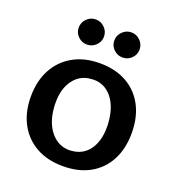

<svg xmlns="http://www.w3.org/2000/svg" viewBox="-141 -890 931 1014"><g transform="rotate(20 324.5 -383.0)"><path d="M496 -706Q496 -677 475 -656.5Q454 -636 425 -636Q396 -636 375 -656.5Q354 -677 354 -706Q354 -735 375 -756Q396 -777 425 -777Q454 -777 475 -756Q496 -735 496 -706ZM296 -706Q296 -677 275 -656.5Q254 -636 225 -636Q196 -636 175 -656.5Q154 -677 154 -706Q154 -735 175 -756Q196 -777 225 -777Q254 -777 275 -756Q296 -735 296 -706ZM325 11Q238 11 174.5 -24.5Q111 -60 76 -125Q41 -190 41 -277Q41 -365 76 -430Q111 -495 174.5 -531Q238 -567 325 -567Q413 -567 476.5 -531Q540 -495 574 -430Q608 -365 608 -277Q608 -190 574 -125Q540 -60 476.5 -24.5Q413 11 325 11ZM341 -81Q404 -86 439 -134.5Q474 -183 474 -259Q474 -267 474 -274.5Q474 -282 473 -290Q466 -376 425.5 -425Q385 -474 323 -474Q319 -474 316 -473.5Q313 -473 309 -473Q248 -469 211.5 -420Q175 -371 175 -294Q175 -287 175 -279.5Q175 -272 176 -264Q183 -179 225 -129.5Q267 -80 328 -80Q331 -80 334.5 -80.5Q338 -81 341 -81Z"/></g></svg>

Font: RocknRoll One
Style: Regular
Weight: 400
Designer: Fontworks Inc.
Foundry: Fontworks Inc.
Version: Version 1.100